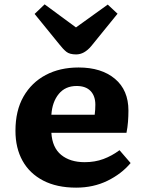

<svg xmlns="http://www.w3.org/2000/svg" viewBox="-20 -848 663 882"><path d="M330 14Q241 14 178.5 -18.5Q116 -51 83.5 -109.5Q51 -168 51 -247Q51 -340 88 -404.5Q125 -469 190 -503.5Q255 -538 341 -538Q446 -538 508 -486Q570 -434 570 -340Q570 -314 568 -288.5Q566 -263 561 -238H216Q220 -170 261 -136.5Q302 -103 369 -103Q416 -103 455 -117.5Q494 -132 529 -158L580 -99Q538 -49 473.5 -17.5Q409 14 330 14ZM216 -321H415Q418 -344 418 -367Q418 -407 396 -430Q374 -453 332 -453Q280 -453 250 -416.5Q220 -380 216 -321ZM330 -598Q300 -598 285 -610Q270 -622 252 -645L139 -784L185 -828L329 -722L475 -827L520 -785L399 -636Q367 -598 330 -598Z"/></svg>

Font: Literata 7pt
Style: Bold
Weight: 700
Designer: Latin by Veronika Burian and Jose Scaglione. Greek by Irene Vlachou. Cyrillic by Vera Evstafieva.
Foundry: TypeTogether
Version: Version 3.002